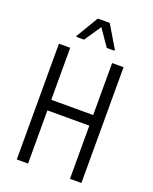

<svg xmlns="http://www.w3.org/2000/svg" viewBox="-163 -983 853 1072"><g transform="rotate(20 264.0 -447.0)"><path d="M72 0V-688H139V-379H388V-688H456V0H388V-316H139V0ZM150 -757V-763L228 -894H299L377 -763V-757H331L263 -856L196 -757Z"/></g></svg>

Font: Saira Condensed
Style: Regular
Weight: 400
Width: 3
Designer: Hector Gatti with collaboration of the Omnibus-Type team
Foundry: Omnibus-Type
Version: Version 1.101